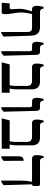

<svg xmlns="http://www.w3.org/2000/svg" viewBox="1118 -1804 694 2969"><g transform="rotate(90 1464.5 -320.0)"><path d="M475 7V-402Q475 -433 462 -451Q449 -469 405 -469H125Q97 -469 83.5 -486Q70 -503 70 -547Q70 -566 73.5 -584.5Q77 -603 86 -647H115V-640Q115 -617 129.5 -604.5Q144 -592 165 -592H403Q440 -592 468.5 -578.5Q497 -565 514 -533.5Q531 -502 533 -447L546 -29Q534 -18 521.5 -9.5Q509 -1 491 7ZM23 0 33 -123H92Q110 -123 117 -129.5Q124 -136 123 -153L117 -267Q116 -296 120 -326Q124 -356 133.5 -390.5Q143 -425 156 -466V-496H198V-469Q196 -460 192 -441.5Q188 -423 183.5 -398.5Q179 -374 176 -348Q173 -322 173 -300Q173 -273 177 -241.5Q181 -210 186.5 -177Q192 -144 196 -114.5Q200 -85 200 -62Q200 -45 197 -31Q194 -17 189 0Z M772 7V-432Q772 -453 766.5 -461Q761 -469 743 -469H683Q655 -469 641 -486.5Q627 -504 627 -545Q627 -559 628.5 -572Q630 -585 633.5 -602.5Q637 -620 643 -647H672V-641Q672 -618 685 -605Q698 -592 724 -592H778Q806 -592 817 -578.5Q828 -565 829 -530L842 -30Q830 -17 818.5 -8.5Q807 0 787 7Z M944 0 976 -123H1297Q1302 -138 1304.5 -150Q1307 -162 1308 -177.5Q1309 -193 1309 -219V-384Q1309 -431 1289 -450Q1269 -469 1225 -469H1018Q990 -469 976.5 -486.5Q963 -504 963 -545Q963 -559 964 -572Q965 -585 968.5 -602.5Q972 -620 978 -647H1007V-641Q1007 -618 1020 -605Q1033 -592 1059 -592H1244Q1302 -592 1332 -560Q1362 -528 1362 -469V-249Q1362 -219 1361 -196.5Q1360 -174 1356.5 -156.5Q1353 -139 1349 -123H1414V0Z M1638 7V-432Q1638 -453 1632.5 -461Q1627 -469 1609 -469H1549Q1521 -469 1507 -486.5Q1493 -504 1493 -545Q1493 -559 1494.5 -572Q1496 -585 1499.5 -602.5Q1503 -620 1509 -647H1538V-641Q1538 -618 1551 -605Q1564 -592 1590 -592H1644Q1672 -592 1683 -578.5Q1694 -565 1695 -530L1708 -30Q1696 -17 1684.5 -8.5Q1673 0 1653 7Z M1810 0 1842 -123H2163Q2168 -138 2170.5 -150Q2173 -162 2174 -177.5Q2175 -193 2175 -219V-384Q2175 -431 2155 -450Q2135 -469 2091 -469H1884Q1856 -469 1842.5 -486.5Q1829 -504 1829 -545Q1829 -559 1830 -572Q1831 -585 1834.5 -602.5Q1838 -620 1844 -647H1873V-641Q1873 -618 1886 -605Q1899 -592 1925 -592H2110Q2168 -592 2198 -560Q2228 -528 2228 -469V-249Q2228 -219 2227 -196.5Q2226 -174 2222.5 -156.5Q2219 -139 2215 -123H2280V0Z M2773 7V-291Q2773 -338 2776.5 -371Q2780 -404 2784 -427.5Q2788 -451 2791 -466V-469H2435Q2408 -469 2393.5 -486Q2379 -503 2379 -543Q2379 -558 2380.5 -571.5Q2382 -585 2385.5 -602.5Q2389 -620 2395 -647H2424V-635Q2424 -612 2438.5 -602Q2453 -592 2476 -592H2826Q2843 -592 2850 -584.5Q2857 -577 2857 -557V-478L2831 -469L2844 -29Q2832 -18 2819.5 -9.5Q2807 -1 2789 7ZM2397 7V-253Q2397 -289 2405 -307.5Q2413 -326 2429 -331L2460 -341L2467 -332L2468 -29Q2456 -18 2443.5 -9.5Q2431 -1 2413 7Z"/></g></svg>

Font: Noto Serif Hebrew Medium
Style: Regular
Weight: 500
Version: Version 2.003